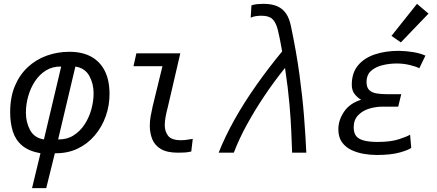

<svg xmlns="http://www.w3.org/2000/svg" viewBox="-20 -796 2280 1001"><path d="M147 185 191 3Q130 -8 95.5 -37Q61 -66 47 -110.5Q33 -155 33 -211Q33 -289 57.5 -347.5Q82 -406 125 -446Q168 -486 224 -506Q280 -526 342 -526Q408 -526 454.5 -501Q501 -476 526 -427Q551 -378 551 -306Q551 -246 531.5 -190.5Q512 -135 474.5 -90.5Q437 -46 384.5 -21Q332 4 266 3L221 185ZM209 -69 299 -449Q254 -450 220 -429Q186 -408 162.5 -372.5Q139 -337 127 -294Q115 -251 115 -209Q115 -158 137 -117.5Q159 -77 209 -69ZM283 -69Q328 -68 362.5 -89.5Q397 -111 420.5 -146.5Q444 -182 456 -225Q468 -268 468 -310Q468 -360 445.5 -400.5Q423 -441 373 -449Z M907 0Q851 0 819 -19Q787 -38 774 -70Q761 -102 761 -140Q761 -165 765.5 -190.5Q770 -216 776 -242L827 -451H676L691 -518H920L855 -238Q848 -212 843.5 -188Q839 -164 839 -143Q839 -111 856.5 -88Q874 -65 924 -65Q943 -65 959 -68Q975 -71 985 -72L977 -5Q979 -7 963.5 -3.5Q948 0 907 0Z M1120 0Q1153 -84 1203 -173Q1253 -262 1316.5 -352Q1380 -442 1451 -528Q1439 -597 1429 -638Q1419 -679 1400.5 -696.5Q1382 -714 1343 -714Q1330 -714 1315 -712Q1300 -710 1287 -704L1291 -768Q1305 -773 1321 -774.5Q1337 -776 1353 -776Q1398 -776 1426.5 -763Q1455 -750 1472 -724.5Q1489 -699 1497 -659Q1525 -526 1541 -409Q1557 -292 1565 -190Q1573 -88 1577 0H1503Q1501 -52 1498.5 -113Q1496 -174 1489 -254Q1482 -334 1466 -442Q1408 -370 1357.5 -294.5Q1307 -219 1266.5 -145Q1226 -71 1199 0Z M1944 12Q1911 12 1876 6Q1841 0 1811 -14.5Q1781 -29 1762.5 -55Q1744 -81 1744 -122Q1744 -170 1774 -214Q1804 -258 1863 -276Q1847 -284 1830.5 -303.5Q1814 -323 1814 -354Q1814 -416 1846.5 -455Q1879 -494 1934.5 -512.5Q1990 -531 2060 -531Q2101 -530 2136 -524Q2171 -518 2198 -506L2166 -440Q2153 -448 2118.5 -456.5Q2084 -465 2049 -465Q2012 -465 1975.5 -456.5Q1939 -448 1915 -427Q1891 -406 1891 -368Q1891 -340 1905 -326.5Q1919 -313 1943 -309Q1967 -305 1996 -305H2072L2056 -240H1975Q1939 -240 1904.5 -229.5Q1870 -219 1847 -195Q1824 -171 1824 -132Q1824 -105 1835.5 -88.5Q1847 -72 1875 -64Q1903 -56 1950 -56Q2017 -56 2061 -70.5Q2105 -85 2118 -94L2124 -25Q2110 -14 2064 -1Q2018 12 1944 12ZM2070 -575 2021 -609 2154 -776 2214 -725Z"/></svg>

Font: Ubuntu Sans Mono
Style: Italic
Weight: 400
Italic angle: -13.5°
Monospace: yes
Designer: Dalton Maag Ltd
Foundry: Dalton Maag Ltd
Version: Version 1.006